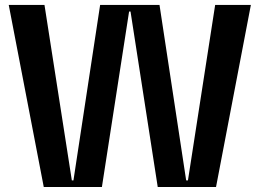

<svg xmlns="http://www.w3.org/2000/svg" viewBox="-20 -747 1037 767"><path d="M387.1 0 495.7 -701H501.4L610.1 0H843L982.2 -727.3H839.5L730.8 -26.3H723.7L617.2 -727.3H380L273.4 -26.3H267L157.7 -727.3H14.9L154.8 0Z"/></svg>

Font: Riot Sans 2.0
Style: Bold
Weight: 600
Designer: Rasmus Andersson
Foundry: rsms
Version: Version 3.006;hotconv 1.0.109;makeotfexe 2.5.65596